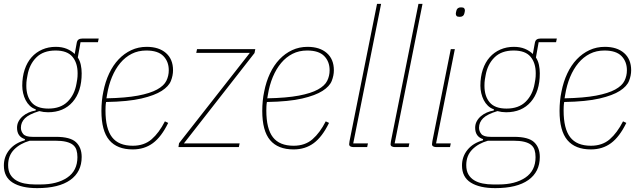

<svg xmlns="http://www.w3.org/2000/svg" viewBox="-34 -760 3315 992"><path d="M388 51Q388 128 329 170Q270 212 158 212Q77 212 31.5 183.5Q-14 155 -14 95Q-14 49 14.5 14Q43 -21 94 -35L95 -41Q54 -54 54 -100Q54 -118 62 -133Q70 -148 83.5 -159.5Q97 -171 114 -178.5Q131 -186 150 -189L151 -195Q133 -201 120 -213.5Q107 -226 98.5 -242.5Q90 -259 85.5 -278.5Q81 -298 81 -317Q81 -363 93.5 -400.5Q106 -438 129 -464Q152 -490 184 -504Q216 -518 254 -518Q286 -518 310.5 -508Q335 -498 352 -481L362 -536Q364 -550 371.5 -555.5Q379 -561 393 -561H476L472 -542H382L368 -463Q379 -446 383.5 -425Q388 -404 388 -381Q388 -287 341.5 -233.5Q295 -180 214 -180Q191 -180 169 -186Q116 -170 95 -149Q74 -128 74 -100Q74 -82 86 -67.5Q98 -53 134 -53H255Q329 -53 358.5 -25.5Q388 2 388 51ZM366 52Q366 31 361 15Q356 -1 343 -11.5Q330 -22 307.5 -27.5Q285 -33 251 -33H120Q70 -19 39 12.5Q8 44 8 93Q8 122 19 141Q30 160 49 171.5Q68 183 93 188Q118 193 146 193H176Q261 193 313.5 157.5Q366 122 366 52ZM216 -199Q279 -199 315 -234.5Q351 -270 361 -327Q366 -353 366.5 -364Q367 -375 367 -381Q367 -435 340 -467Q313 -499 253 -499Q190 -499 154 -463.5Q118 -428 108 -371Q103 -345 102.5 -334Q102 -323 102 -317Q102 -263 129 -231Q156 -199 216 -199Z M652 12Q571 12 530.5 -36Q490 -84 490 -187Q490 -213 492.5 -238.5Q495 -264 500 -287Q510 -338 530 -380.5Q550 -423 579 -453.5Q608 -484 644.5 -501Q681 -518 724 -518Q787 -518 823.5 -486Q860 -454 860 -397Q860 -370 849 -342Q838 -314 801.5 -290.5Q765 -267 696.5 -251Q628 -235 514 -233Q512 -222 511.5 -209.5Q511 -197 511 -189Q511 -95 545 -51Q579 -7 652 -7Q711 -7 749.5 -40.5Q788 -74 818 -133L835 -125Q800 -53 756 -20.5Q712 12 652 12ZM722 -499Q680 -499 646.5 -482Q613 -465 587.5 -434.5Q562 -404 544.5 -362Q527 -320 519 -270L516 -252Q616 -254 679 -266Q742 -278 777.5 -297.5Q813 -317 825.5 -342.5Q838 -368 838 -397Q838 -442 810 -470.5Q782 -499 722 -499Z M888 0 891 -20 1257 -487H980L984 -506H1285L1281 -486L916 -19H1204L1200 0Z M1483 12Q1402 12 1361.5 -36Q1321 -84 1321 -187Q1321 -213 1323.5 -238.5Q1326 -264 1331 -287Q1341 -338 1361 -380.5Q1381 -423 1410 -453.5Q1439 -484 1475.5 -501Q1512 -518 1555 -518Q1618 -518 1654.5 -486Q1691 -454 1691 -397Q1691 -370 1680 -342Q1669 -314 1632.5 -290.5Q1596 -267 1527.5 -251Q1459 -235 1345 -233Q1343 -222 1342.5 -209.5Q1342 -197 1342 -189Q1342 -95 1376 -51Q1410 -7 1483 -7Q1542 -7 1580.5 -40.5Q1619 -74 1649 -133L1666 -125Q1631 -53 1587 -20.5Q1543 12 1483 12ZM1553 -499Q1511 -499 1477.5 -482Q1444 -465 1418.5 -434.5Q1393 -404 1375.5 -362Q1358 -320 1350 -270L1347 -252Q1447 -254 1510 -266Q1573 -278 1608.5 -297.5Q1644 -317 1656.5 -342.5Q1669 -368 1669 -397Q1669 -442 1641 -470.5Q1613 -499 1553 -499Z M1793 0Q1783 0 1776.5 -3.5Q1770 -7 1770 -15Q1770 -21 1772 -31L1914 -740H1935L1791 -19H1867L1863 0Z M2007 0Q1997 0 1990.5 -3.5Q1984 -7 1984 -15Q1984 -21 1986 -31L2128 -740H2149L2005 -19H2081L2077 0Z M2341 -673Q2329 -673 2325 -677.5Q2321 -682 2321 -689Q2321 -691 2322 -696.5Q2323 -702 2324 -705Q2328 -722 2348 -722Q2360 -722 2364 -717.5Q2368 -713 2368 -706Q2368 -704 2367 -698.5Q2366 -693 2365 -690Q2361 -673 2341 -673ZM2221 0Q2211 0 2204.5 -3.5Q2198 -7 2198 -15Q2198 -21 2200 -31L2295 -506H2316L2219 -19H2295L2291 0Z M2755 51Q2755 128 2696 170Q2637 212 2525 212Q2444 212 2398.5 183.5Q2353 155 2353 95Q2353 49 2381.5 14Q2410 -21 2461 -35L2462 -41Q2421 -54 2421 -100Q2421 -118 2429 -133Q2437 -148 2450.5 -159.5Q2464 -171 2481 -178.5Q2498 -186 2517 -189L2518 -195Q2500 -201 2487 -213.5Q2474 -226 2465.5 -242.5Q2457 -259 2452.5 -278.5Q2448 -298 2448 -317Q2448 -363 2460.5 -400.5Q2473 -438 2496 -464Q2519 -490 2551 -504Q2583 -518 2621 -518Q2653 -518 2677.5 -508Q2702 -498 2719 -481L2729 -536Q2731 -550 2738.5 -555.5Q2746 -561 2760 -561H2843L2839 -542H2749L2735 -463Q2746 -446 2750.5 -425Q2755 -404 2755 -381Q2755 -287 2708.5 -233.5Q2662 -180 2581 -180Q2558 -180 2536 -186Q2483 -170 2462 -149Q2441 -128 2441 -100Q2441 -82 2453 -67.5Q2465 -53 2501 -53H2622Q2696 -53 2725.5 -25.5Q2755 2 2755 51ZM2733 52Q2733 31 2728 15Q2723 -1 2710 -11.5Q2697 -22 2674.5 -27.5Q2652 -33 2618 -33H2487Q2437 -19 2406 12.5Q2375 44 2375 93Q2375 122 2386 141Q2397 160 2416 171.5Q2435 183 2460 188Q2485 193 2513 193H2543Q2628 193 2680.5 157.5Q2733 122 2733 52ZM2583 -199Q2646 -199 2682 -234.5Q2718 -270 2728 -327Q2733 -353 2733.5 -364Q2734 -375 2734 -381Q2734 -435 2707 -467Q2680 -499 2620 -499Q2557 -499 2521 -463.5Q2485 -428 2475 -371Q2470 -345 2469.5 -334Q2469 -323 2469 -317Q2469 -263 2496 -231Q2523 -199 2583 -199Z M3019 12Q2938 12 2897.5 -36Q2857 -84 2857 -187Q2857 -213 2859.5 -238.5Q2862 -264 2867 -287Q2877 -338 2897 -380.5Q2917 -423 2946 -453.5Q2975 -484 3011.5 -501Q3048 -518 3091 -518Q3154 -518 3190.5 -486Q3227 -454 3227 -397Q3227 -370 3216 -342Q3205 -314 3168.5 -290.5Q3132 -267 3063.5 -251Q2995 -235 2881 -233Q2879 -222 2878.5 -209.5Q2878 -197 2878 -189Q2878 -95 2912 -51Q2946 -7 3019 -7Q3078 -7 3116.5 -40.5Q3155 -74 3185 -133L3202 -125Q3167 -53 3123 -20.5Q3079 12 3019 12ZM3089 -499Q3047 -499 3013.5 -482Q2980 -465 2954.5 -434.5Q2929 -404 2911.5 -362Q2894 -320 2886 -270L2883 -252Q2983 -254 3046 -266Q3109 -278 3144.5 -297.5Q3180 -317 3192.5 -342.5Q3205 -368 3205 -397Q3205 -442 3177 -470.5Q3149 -499 3089 -499Z"/></svg>

Font: IBM Plex Sans Cond Thin
Style: Italic
Weight: 100
Width: 3
Italic angle: -11°
Designer: Mike Abbink, Paul van der Laan, Pieter van Rosmalen
Foundry: Bold Monday
Version: Version 1.3